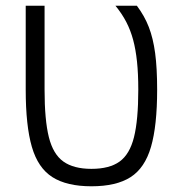

<svg xmlns="http://www.w3.org/2000/svg" viewBox="-20 -638 640 672"><path d="M300 14Q214 14 163.5 -18Q113 -50 91.5 -124Q70 -198 70 -324V-618H136V-324Q136 -218 151 -158Q166 -98 202 -72.5Q238 -47 300 -47Q363 -47 398.5 -72.5Q434 -98 449 -158Q464 -218 464 -324Q464 -380 459.5 -422.5Q455 -465 446 -498.5Q437 -532 422 -561Q407 -590 384 -618H459Q486 -582 501 -543Q516 -504 523 -452Q530 -400 530 -324Q530 -198 508.5 -124Q487 -50 437 -18Q387 14 300 14Z"/></svg>

Font: Victor Mono Light
Style: Regular
Weight: 300
Monospace: yes
Designer: Rune Bjørnerås
Version: Version 1.561;gftools[0.9.30]